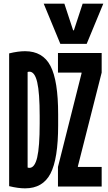

<svg xmlns="http://www.w3.org/2000/svg" viewBox="-20 -1020 590 1050"><path d="M117 10Q79 10 30 -2V-728Q79 -740 117 -740Q214 -740 256 -659.5Q298 -579 298 -395V-335Q298 -151 256 -70.5Q214 10 117 10ZM118 -116Q122 -109 127.5 -105.5Q133 -102 141 -102Q170 -102 183.5 -159.5Q197 -217 197 -344V-386Q197 -513 183.5 -570.5Q170 -628 141 -628Q133 -628 127.5 -624.5Q122 -621 118 -614L131 -656V-74ZM297 0V-107L426 -619V-623H297V-730H536V-623L406 -111V-107H536V0ZM310 -780 219 -1000H332L380 -854H384L432 -1000H545L454 -780Z"/></svg>

Font: M PLUS Code Latin SemiExpanded SemiBold
Style: Regular
Weight: 600
Width: 6
Designer: Coji Morishita
Foundry: UNDERFOREST DESIGN
Version: Version 1.002; ttfautohint (v1.8.3)